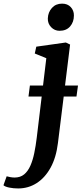

<svg xmlns="http://www.w3.org/2000/svg" viewBox="-140 -806 464 1082"><path d="M-37.5 256Q-64 256 -87.5 251.2Q-111 246.5 -120.5 238L-102.5 187.5Q-95 190 -81.8 192.2Q-68.5 194.5 -58 194.5Q-25.5 194.5 -4 176.8Q17.5 159 31.2 127.8Q45 96.5 53.2 56.2Q61.5 16 67 -29.5L95 -262H20.5L28.5 -324H102.5L121 -478L56 -504.5L64.5 -543L231 -566.5L255 -555L226.5 -324H299.5L291 -262H219L186.5 0Q176.5 82 145 139Q113.5 196 66.5 226Q19.5 256 -37.5 256ZM195.5 -632.5Q167.5 -632.5 148 -653Q128.5 -673.5 129.5 -702.5Q131 -737.5 152.8 -761.5Q174.5 -785.5 210 -785.5Q241 -785.5 259 -765.8Q277 -746 276.5 -718.5Q276.5 -682 255.2 -657.2Q234 -632.5 195.5 -632.5Z"/></svg>

Font: Merriweather 20pt SemiBold
Style: Italic
Weight: 600
Italic angle: -7.8°
Version: Version 2.101